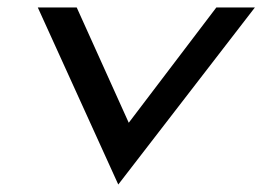

<svg xmlns="http://www.w3.org/2000/svg" viewBox="-20 -471 701 513"><path d="M81 -451 296 22 661 -451H558L324 -143L185 -451Z"/></svg>

Font: Charger Sport
Style: BdExtObl
Weight: 700
Designer: Jasper
Foundry: Cannot Into Space Fonts
Version: Version 1.1